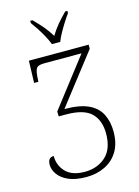

<svg xmlns="http://www.w3.org/2000/svg" viewBox="-137 -1006 793 1092"><g transform="rotate(-15 259.0 -460.5)"><path d="M238 -771Q230 -793 215.5 -820Q201 -847 184 -873Q167 -899 153 -918V-931H166Q198 -899 220 -873Q242 -847 263 -813Q284 -847 305.5 -873Q327 -899 359 -931H372V-918Q358 -899 341.5 -873Q325 -847 310 -820Q295 -793 287 -771ZM233 10Q169 10 128.5 -8Q88 -26 68 -54Q48 -82 48 -111Q48 -154 83 -154Q83 -98 120 -59.5Q157 -21 232 -21Q305 -21 354.5 -65Q404 -109 404 -201Q404 -278 360.5 -321Q317 -364 212 -364H169L168 -393L387 -677H169Q134 -677 123.5 -665Q113 -653 110 -615L108 -584H83L87 -714H439V-690L211 -396Q300 -396 351.5 -372Q403 -348 425.5 -303.5Q448 -259 448 -200Q448 -131 420 -84.5Q392 -38 343 -14Q294 10 233 10Z"/></g></svg>

Font: Noto Serif SemiCondensed ExtraLight
Style: Regular
Weight: 200
Width: 4
Designer: Monotype Design Team
Foundry: Monotype Imaging Inc.
Version: Version 2.014